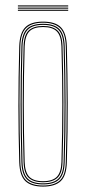

<svg xmlns="http://www.w3.org/2000/svg" viewBox="-20 -685 318 710"><path d="M139.2 5Q95.5 5 74.1 -15Q52.8 -35 51.2 -85Q48.2 -189.2 48.1 -293Q48 -396.8 51.2 -514Q52.8 -563 73.4 -584Q94 -605 139.2 -605Q184.8 -605 205.2 -584Q225.8 -563 227.2 -514Q230 -410.8 230.4 -305.2Q230.8 -199.8 227.2 -85Q225.8 -35 204.4 -15Q183 5 139.2 5ZM139.2 1Q180.8 1 201.4 -18Q222 -37 223.2 -85.2Q226.8 -202 226.5 -305.8Q226.2 -409.5 223.2 -513.8Q222 -562.2 201.5 -581.6Q181 -601 139.2 -601Q97.8 -601 77.1 -581.6Q56.5 -562.2 55.2 -513.8Q52.2 -409.5 52.1 -305.6Q52 -201.8 55.2 -85.2Q56.5 -37 77.1 -18Q97.8 1 139.2 1ZM139.2 -3Q97.8 -3 79.1 -22.1Q60.5 -41.2 59.2 -85.2Q56 -195.8 56 -299.6Q56 -403.5 59.2 -513.8Q60.5 -558.5 79.1 -577.8Q97.8 -597 139.2 -597Q180.8 -597 199.4 -577.8Q218 -558.5 219.2 -513.8Q222.2 -409.5 222.5 -305.5Q222.8 -201.5 219.2 -85.2Q218 -41.2 199.4 -22.1Q180.8 -3 139.2 -3ZM139.2 -7Q178.8 -7 196.4 -25.1Q214 -43.2 215.2 -85.5Q218.5 -196.2 218.5 -300Q218.5 -403.8 215.2 -513.5Q214 -556 196.4 -574.5Q178.8 -593 139.2 -593Q99.8 -593 82.1 -574.5Q64.5 -556 63.2 -513.5Q60.2 -409 60.1 -305.2Q60 -201.5 63.2 -85.5Q64.5 -43.2 82.2 -25.1Q100 -7 139.2 -7ZM139.2 -11Q104 -11 86.2 -27.4Q68.5 -43.8 67.2 -85.5Q64 -196.5 64 -299.9Q64 -403.2 67.2 -513.5Q68.5 -556 86.2 -572.5Q104 -589 139.2 -589Q174.5 -589 192.4 -572.5Q210.2 -556 211.2 -513.5Q214.2 -408.8 214.5 -305.5Q214.8 -202.2 211.2 -85.5Q210.2 -43.8 192.4 -27.4Q174.5 -11 139.2 -11ZM139.2 -15Q174.5 -15 190.4 -31.5Q206.2 -48 207.2 -85.8Q210.5 -197.2 210.5 -299.9Q210.5 -402.5 207.2 -513.5Q206.2 -551.8 190.4 -568.4Q174.5 -585 139.2 -585Q104 -585 88.2 -568.4Q72.5 -551.8 71.2 -513.5Q68 -401.8 68 -298.8Q68 -195.8 71.2 -85.8Q72.5 -48 88.2 -31.5Q104 -15 139.2 -15ZM232.2 -661H46.2V-665H232.2ZM232.2 -653H46.2V-657H232.2ZM232.2 -645H46.2V-649H232.2Z"/></svg>

Font: Big Shoulders Inline Display Thin
Style: Regular
Weight: 100
Designer: Patric King
Foundry: XO Type Co
Version: Version 1.000